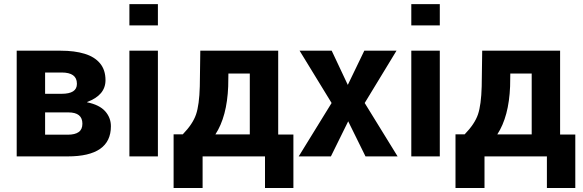

<svg xmlns="http://www.w3.org/2000/svg" viewBox="-20 -782 2914 960"><path d="M318.5 0H63.5V-528.5H284Q353 -528.5 403 -513.2Q453 -498 480.2 -465.2Q507.5 -432.5 507.5 -381Q507.5 -306 415.5 -272V-270.5Q477 -258 505.8 -225.8Q534.5 -193.5 534.5 -151Q534.5 -150.5 534.5 -150.5Q534.5 0 318.5 0ZM288 -313Q364.5 -313 364.5 -362V-364Q364.5 -419.5 288 -419.5H205.5V-313ZM318.5 -108.5Q355 -108.5 373.5 -121.8Q392 -135 392 -163.5Q392 -220 322 -220H205.5V-108.5Z M769.5 0H627V-528.5H769.5ZM769.5 -655H627V-761.5H769.5Z M1447 158H1305V0H993V158H848V-110.5H894Q944 -162 960.2 -209.8Q976.5 -257.5 979 -350L981.5 -528.5H1371V-109.5H1447ZM1229 -110V-414.5H1122L1121 -350Q1115 -199 1057 -110Z M1968 0H1807.5L1721 -175.5L1634.5 0H1473.5L1638 -267L1478 -528.5H1638.5L1719 -357.5L1801.5 -528.5H1962.5L1803.5 -267Z M2179 0H2036.5V-528.5H2179ZM2179 -655H2036.5V-761.5H2179Z M2856.5 158H2714.5V0H2402.5V158H2257.5V-110.5H2303.5Q2353.5 -162 2369.8 -209.8Q2386 -257.5 2388.5 -350L2391 -528.5H2780.5V-109.5H2856.5ZM2638.5 -110V-414.5H2531.5L2530.5 -350Q2524.5 -199 2466.5 -110Z"/></svg>

Font: Roberto Sans
Style: Bold
Weight: 700
Designer: Google (font) & Cristiano Sobral (main changes)
Version: Version 1.000;October 12, 2021;FontCreator 14.0.0.2814 64-bi